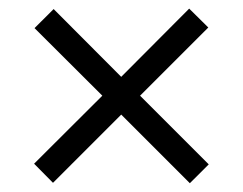

<svg xmlns="http://www.w3.org/2000/svg" viewBox="-20 -523 552 437"><path d="M102.1 -502.4 255.9 -348.1 410.6 -503.4 454.1 -460.4 298.8 -305.2 455.1 -148.9 412.1 -106 255.9 -262.2 100.6 -106.9 57.6 -150.4 212.9 -305.2 58.6 -459Z"/></svg>

Font: Cardo-Italic
Style: Italic
Weight: 400
Italic angle: -12°
Designer: David J. Perry
Foundry: David J. Perry
Version: Version 0.991